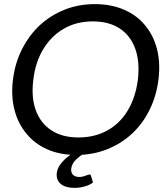

<svg xmlns="http://www.w3.org/2000/svg" viewBox="-20 -745 807 933"><path d="M351 8Q272 8 210.5 -19Q149 -46 109 -95Q68 -143 50.5 -210.5Q33 -278 43 -358Q53 -439 87 -506Q121 -573 173 -622Q226 -671 294 -698Q362 -725 441 -725Q520 -725 582.5 -698Q645 -671 685 -622Q726 -573 743 -506Q760 -439 750 -358Q740 -278 706.5 -210.5Q673 -143 621 -95Q568 -46 499 -19Q430 8 351 8ZM361 -77Q440 -77 501.5 -111Q563 -145 601 -208.5Q639 -272 650 -358Q660 -444 637.5 -507.5Q615 -571 562.5 -606Q510 -641 431 -641Q352 -641 291 -606Q230 -571 191 -507.5Q152 -444 142 -358Q131 -272 154 -209Q177 -146 230 -111.5Q283 -77 361 -77ZM414 103Q421 103 422 109L432 142Q416 154 391.5 161Q367 168 342 168Q298 168 275 148.5Q252 129 256 96Q258 75 272 55.5Q286 36 306.5 19Q327 2 350 -10L395 -3Q373 9 351.5 28.5Q330 48 326 74Q324 93 334.5 104Q345 115 366 115Q376 115 386 112Q396 109 403.5 106Q411 103 414 103Z"/></svg>

Font: Aleo
Style: Italic
Weight: 400
Italic angle: -7°
Designer: Alessio Laiso
Foundry: Alessio Laiso
Version: Version 2.001;gftools[0.9.29]